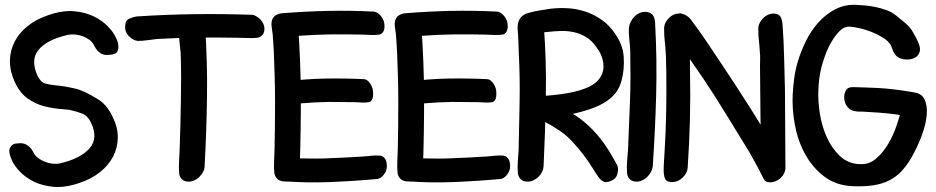

<svg xmlns="http://www.w3.org/2000/svg" viewBox="-20 -750 3864 793"><path d="M39 -416Q60 -368 92.5 -344.5Q125 -321 161.5 -311.5Q198 -302 234.5 -299.5Q271 -297 301 -291Q331 -285 350.5 -269Q370 -253 372 -215L460 -212Q459 -224 454 -241.5Q449 -259 439.5 -277Q430 -295 416 -311.5Q402 -328 384 -340Q330 -375 289.5 -384.5Q249 -394 219 -396.5Q189 -399 168.5 -404.5Q148 -410 135 -437Q105 -503 139.5 -544.5Q174 -586 260 -606Q274 -609 290.5 -607.5Q307 -606 322.5 -600Q338 -594 350 -585Q362 -576 367 -565Q376 -547 385.5 -538Q395 -529 405 -525.5Q415 -522 424.5 -523Q434 -524 444 -525Q451 -526 457.5 -530Q464 -534 467 -542.5Q470 -551 468.5 -564.5Q467 -578 458 -596Q449 -616 426.5 -640Q404 -664 369 -681.5Q334 -699 287 -703.5Q240 -708 181 -688Q130 -671 94.5 -642.5Q59 -614 40.5 -578Q22 -542 21 -500.5Q20 -459 39 -416ZM446 -266Q424 -313 391.5 -335.5Q359 -358 324 -368Q289 -378 253.5 -381Q218 -384 189.5 -391Q161 -398 142.5 -414.5Q124 -431 122 -469L24 -491Q25 -479 30 -461.5Q35 -444 45 -426Q55 -408 69 -391.5Q83 -375 101 -363Q155 -328 196 -315.5Q237 -303 268 -296Q299 -289 320.5 -280.5Q342 -272 355 -245Q387 -180 350 -137.5Q313 -95 227 -75Q213 -72 196.5 -74Q180 -76 165 -82Q150 -88 138 -97Q126 -106 120 -117Q111 -135 101.5 -143.5Q92 -152 82.5 -155.5Q73 -159 63 -158.5Q53 -158 44 -157Q29 -155 21 -139Q13 -123 30 -86Q39 -66 61.5 -42Q84 -18 118.5 -0.5Q153 17 200.5 21.5Q248 26 307 6Q358 -11 393.5 -39.5Q429 -68 447.5 -104Q466 -140 466.5 -181.5Q467 -223 446 -266Z M755 0Q769 1 781.5 -4.5Q794 -10 803.5 -19.5Q813 -29 819 -40.5Q825 -52 825 -62Q833 -207 835 -351Q837 -495 827 -641Q826 -658 820.5 -663.5Q815 -669 789 -671Q762 -673 741.5 -662Q721 -651 719 -629Q718 -606 721 -581Q724 -556 726 -533Q728 -482 728 -431Q728 -380 727 -329Q726 -280 725 -231Q724 -182 722 -132Q721 -110 719.5 -83Q718 -56 720 -35Q721 -21 730 -11Q739 -1 755 0ZM1072 -627Q1073 -639 1068 -650.5Q1063 -662 1055 -670Q1047 -678 1037.5 -683.5Q1028 -689 1019 -689Q899 -693 782.5 -691.5Q666 -690 544 -682Q530 -680 514 -673Q498 -666 497 -643Q495 -618 513 -600Q531 -582 550 -581Q569 -581 589.5 -584Q610 -587 629 -589Q672 -591 714 -593Q756 -595 799 -595Q840 -595 880 -595Q920 -595 962 -594Q981 -594 1003.5 -593Q1026 -592 1043 -594Q1055 -596 1063 -604.5Q1071 -613 1072 -627Z M1521 -361Q1522 -386 1509.5 -404Q1497 -422 1485 -423Q1403 -427 1321.5 -425.5Q1240 -424 1158 -413Q1149 -411 1140 -405Q1131 -399 1130 -376Q1130 -352 1142.5 -334Q1155 -316 1168 -315Q1181 -314 1194.5 -317.5Q1208 -321 1222 -323Q1279 -328 1337 -329Q1365 -329 1392 -328.5Q1419 -328 1448 -328Q1460 -327 1475.5 -326.5Q1491 -326 1503 -328Q1511 -329 1516 -337.5Q1521 -346 1521 -361ZM1149 -1Q1189 2 1204.5 -3Q1220 -8 1223 -18Q1226 -28 1222 -40.5Q1218 -53 1218 -63Q1223 -209 1222.5 -353.5Q1222 -498 1211 -644Q1211 -650 1217 -656.5Q1223 -663 1229.5 -670Q1236 -677 1240.5 -682.5Q1245 -688 1240.5 -692Q1236 -696 1220 -697.5Q1204 -699 1170 -697Q1157 -696 1143 -694.5Q1129 -693 1119 -687Q1109 -681 1104 -668Q1099 -655 1103 -632Q1107 -609 1108 -584Q1109 -559 1111 -536Q1113 -484 1114.5 -433Q1116 -382 1116 -331Q1116 -281 1115.5 -232.5Q1115 -184 1114 -134Q1113 -111 1112 -84Q1111 -57 1113 -36Q1115 -22 1124 -12.5Q1133 -3 1149 -1ZM1568 -640Q1569 -665 1554 -683Q1539 -701 1525 -702Q1428 -707 1334 -705Q1240 -703 1142 -695Q1131 -694 1118 -686.5Q1105 -679 1104 -656Q1103 -631 1118 -613Q1133 -595 1148 -594Q1164 -593 1180.5 -596.5Q1197 -600 1212 -602Q1282 -607 1349 -608Q1381 -608 1414 -608Q1447 -608 1480 -607Q1495 -606 1513.5 -605.5Q1532 -605 1546 -607Q1555 -608 1561.5 -617Q1568 -626 1568 -640ZM1577 -75Q1575 -90 1567.5 -98Q1560 -106 1551 -107Q1536 -109 1518 -107Q1500 -105 1485 -104Q1451 -102 1418 -100Q1385 -98 1352 -97Q1317 -95 1283 -95Q1249 -95 1214 -96Q1198 -97 1181 -99.5Q1164 -102 1149 -100Q1134 -99 1122 -88Q1110 -77 1114 -52Q1117 -29 1126 -15.5Q1135 -2 1146 -2Q1242 6 1342.5 2Q1443 -2 1540 -11Q1554 -13 1567.5 -31.5Q1581 -50 1577 -75Z M2030 -361Q2031 -386 2018.5 -404Q2006 -422 1994 -423Q1912 -427 1830.5 -425.5Q1749 -424 1667 -413Q1658 -411 1649 -405Q1640 -399 1639 -376Q1639 -352 1651.5 -334Q1664 -316 1677 -315Q1690 -314 1703.5 -317.5Q1717 -321 1731 -323Q1788 -328 1846 -329Q1874 -329 1901 -328.5Q1928 -328 1957 -328Q1969 -327 1984.5 -326.5Q2000 -326 2012 -328Q2020 -329 2025 -337.5Q2030 -346 2030 -361ZM1658 -1Q1698 2 1713.5 -3Q1729 -8 1732 -18Q1735 -28 1731 -40.5Q1727 -53 1727 -63Q1732 -209 1731.5 -353.5Q1731 -498 1720 -644Q1720 -650 1726 -656.5Q1732 -663 1738.5 -670Q1745 -677 1749.5 -682.5Q1754 -688 1749.5 -692Q1745 -696 1729 -697.5Q1713 -699 1679 -697Q1666 -696 1652 -694.5Q1638 -693 1628 -687Q1618 -681 1613 -668Q1608 -655 1612 -632Q1616 -609 1617 -584Q1618 -559 1620 -536Q1622 -484 1623.5 -433Q1625 -382 1625 -331Q1625 -281 1624.5 -232.5Q1624 -184 1623 -134Q1622 -111 1621 -84Q1620 -57 1622 -36Q1624 -22 1633 -12.5Q1642 -3 1658 -1ZM2077 -640Q2078 -665 2063 -683Q2048 -701 2034 -702Q1937 -707 1843 -705Q1749 -703 1651 -695Q1640 -694 1627 -686.5Q1614 -679 1613 -656Q1612 -631 1627 -613Q1642 -595 1657 -594Q1673 -593 1689.5 -596.5Q1706 -600 1721 -602Q1791 -607 1858 -608Q1890 -608 1923 -608Q1956 -608 1989 -607Q2004 -606 2022.5 -605.5Q2041 -605 2055 -607Q2064 -608 2070.5 -617Q2077 -626 2077 -640ZM2086 -75Q2084 -90 2076.5 -98Q2069 -106 2060 -107Q2045 -109 2027 -107Q2009 -105 1994 -104Q1960 -102 1927 -100Q1894 -98 1861 -97Q1826 -95 1792 -95Q1758 -95 1723 -96Q1707 -97 1690 -99.5Q1673 -102 1658 -100Q1643 -99 1631 -88Q1619 -77 1623 -52Q1626 -29 1635 -15.5Q1644 -2 1655 -2Q1751 6 1851.5 2Q1952 -2 2049 -11Q2063 -13 2076.5 -31.5Q2090 -50 2086 -75Z M2192 -261Q2223 -262 2262 -266Q2301 -270 2341 -278.5Q2381 -287 2419 -300Q2457 -313 2485 -332Q2531 -362 2545.5 -411.5Q2560 -461 2556 -517Q2554 -543 2544.5 -566.5Q2535 -590 2521 -610Q2497 -646 2464.5 -668.5Q2432 -691 2396.5 -702.5Q2361 -714 2324.5 -716Q2288 -718 2254 -714Q2231 -710 2210 -707Q2189 -704 2164 -697Q2142 -692 2131 -677.5Q2120 -663 2122 -634Q2123 -620 2128.5 -608.5Q2134 -597 2149 -599Q2155 -600 2162 -603.5Q2169 -607 2177 -609Q2191 -614 2208 -615Q2225 -616 2241 -618Q2267 -621 2294.5 -622Q2322 -623 2348.5 -617.5Q2375 -612 2399 -598Q2423 -584 2442 -557Q2454 -542 2462 -524Q2470 -506 2472 -487Q2474 -468 2468.5 -450Q2463 -432 2448 -416Q2429 -397 2397.5 -385Q2366 -373 2331 -366.5Q2296 -360 2262.5 -357Q2229 -354 2206 -352H2205Q2191 -351 2176.5 -359Q2162 -367 2154 -367Q2137 -366 2133.5 -351Q2130 -336 2131 -316Q2132 -304 2130.5 -297Q2129 -290 2128.5 -285Q2128 -280 2129.5 -276Q2131 -272 2137 -267Q2140 -264 2147.5 -262.5Q2155 -261 2163.5 -260.5Q2172 -260 2180 -260.5Q2188 -261 2192 -261ZM2138 -304Q2138 -295 2150.5 -285.5Q2163 -276 2179 -268.5Q2195 -261 2210.5 -255Q2226 -249 2232 -246Q2264 -229 2292.5 -209.5Q2321 -190 2343 -166Q2367 -140 2388 -113Q2409 -86 2430 -52Q2438 -38 2451.5 -19Q2465 0 2480 2Q2492 3 2509 -5.5Q2526 -14 2530 -32Q2536 -56 2528.5 -69Q2521 -82 2515 -93Q2464 -187 2393.5 -246Q2323 -305 2239 -321Q2233 -322 2216 -324Q2199 -326 2181.5 -325.5Q2164 -325 2150.5 -320.5Q2137 -316 2138 -304ZM2155 0Q2169 1 2181.5 -4.5Q2194 -10 2203.5 -19Q2213 -28 2218.5 -39.5Q2224 -51 2225 -61Q2232 -204 2234.5 -353Q2237 -502 2226 -645Q2226 -651 2232.5 -657.5Q2239 -664 2246 -671Q2253 -678 2257.5 -684Q2262 -690 2258 -694.5Q2254 -699 2238.5 -700.5Q2223 -702 2189 -700Q2176 -699 2162.5 -696Q2149 -693 2139 -685.5Q2129 -678 2123 -664.5Q2117 -651 2118 -629Q2120 -606 2121 -577Q2122 -548 2123 -525Q2128 -425 2126 -324Q2125 -276 2124 -227.5Q2123 -179 2122 -130Q2120 -108 2118.5 -81.5Q2117 -55 2119 -34Q2121 -20 2130 -10.5Q2139 -1 2155 0Z M2605 0Q2619 1 2631.5 -4.5Q2644 -10 2653.5 -19.5Q2663 -29 2669 -40.5Q2675 -52 2676 -63Q2686 -209 2690 -355.5Q2694 -502 2686 -649Q2686 -658 2684.5 -666.5Q2683 -675 2679.5 -682.5Q2676 -690 2668.5 -695Q2661 -700 2648 -701Q2635 -702 2622.5 -696.5Q2610 -691 2600.5 -681.5Q2591 -672 2585 -660Q2579 -648 2578 -637Q2576 -614 2579 -588.5Q2582 -563 2583 -540Q2584 -488 2584 -436.5Q2584 -385 2582 -333Q2580 -283 2578 -234Q2576 -185 2574 -134Q2572 -111 2570 -84Q2568 -57 2570 -35Q2571 -21 2580 -11Q2589 -1 2605 0Z M2723 -637V-625Q2723 -602 2725.5 -581Q2728 -560 2729 -539Q2731 -518 2731 -496Q2731 -474 2732 -451Q2733 -370 2731.5 -288.5Q2730 -207 2725 -126Q2724 -106 2722.5 -85.5Q2721 -65 2721 -43Q2722 -21 2728 -9.5Q2734 2 2757 2Q2780 2 2799 -16Q2818 -34 2820 -55Q2827 -155 2829.5 -254Q2832 -353 2830 -453Q2830 -502 2828 -551Q2826 -600 2822 -650Q2820 -671 2814.5 -681.5Q2809 -692 2788 -694H2784Q2761 -694 2743 -676Q2725 -658 2723 -637ZM3112 -637V-625Q3112 -602 3114.5 -581Q3117 -560 3118 -539Q3120 -523 3119.5 -508.5Q3119 -494 3119 -477Q3120 -423 3120 -369Q3120 -315 3121 -259Q3122 -227 3122.5 -193.5Q3123 -160 3123 -126Q3124 -100 3124.5 -74.5Q3125 -49 3130 -24Q3135 3 3161 3Q3173 3 3184.5 -2Q3196 -7 3205 -15.5Q3214 -24 3219 -35Q3224 -46 3224 -57Q3223 -138 3223 -218.5Q3223 -299 3222 -381Q3220 -448 3218.5 -515Q3217 -582 3212 -650Q3210 -671 3202.5 -682.5Q3195 -694 3173 -694Q3163 -694 3152 -689Q3141 -684 3132.5 -675.5Q3124 -667 3118.5 -657Q3113 -647 3112 -637ZM3132 -15Q3138 -3 3145 0Q3152 3 3159 0.5Q3166 -2 3174 -7.5Q3182 -13 3190 -19Q3210 -33 3211 -57.5Q3212 -82 3198 -104Q3143 -202 3083 -297Q3023 -392 2960 -486Q2930 -531 2899.5 -576.5Q2869 -622 2835 -667Q2824 -683 2804.5 -691Q2785 -699 2771 -690Q2751 -676 2749.5 -649Q2748 -622 2759 -600Q2761 -596 2763 -593.5Q2765 -591 2767 -588Q2781 -568 2796 -550Q2811 -532 2825 -512Q2839 -492 2853 -471.5Q2867 -451 2881 -431Q2932 -355 2980 -276.5Q3028 -198 3076 -120Q3089 -97 3105 -67.5Q3121 -38 3132 -15Z M3742 -95Q3724 -65 3703 -42.5Q3682 -20 3654 -5.5Q3626 9 3589 15Q3552 21 3502 19Q3432 16 3383.5 -21.5Q3335 -59 3305 -114Q3275 -169 3263 -234.5Q3251 -300 3254 -360Q3256 -395 3260.5 -428.5Q3265 -462 3275 -495Q3287 -536 3308 -579Q3329 -622 3359 -656Q3389 -690 3428.5 -711Q3468 -732 3516 -730Q3531 -729 3551.5 -727.5Q3572 -726 3594 -721.5Q3616 -717 3639 -709Q3662 -701 3681 -686Q3699 -672 3720 -654Q3741 -636 3753 -613Q3767 -590 3775.5 -567.5Q3784 -545 3776 -530Q3771 -519 3761 -513Q3751 -507 3739 -505Q3727 -503 3714.5 -505Q3702 -507 3693 -511Q3685 -516 3680.5 -520.5Q3676 -525 3671 -534Q3667 -542 3664.5 -550.5Q3662 -559 3657 -567Q3647 -582 3626 -595Q3605 -608 3580 -618Q3555 -628 3530.5 -633.5Q3506 -639 3489 -640Q3467 -641 3448 -622Q3429 -603 3413.5 -576Q3398 -549 3387.5 -519.5Q3377 -490 3372 -470Q3361 -423 3360 -376Q3358 -334 3366 -282Q3374 -230 3394.5 -184Q3415 -138 3448.5 -106Q3482 -74 3531 -72Q3569 -70 3598 -94.5Q3627 -119 3649 -156.5Q3671 -194 3685.5 -238.5Q3700 -283 3709 -320Q3711 -327 3696 -335Q3681 -343 3663.5 -350.5Q3646 -358 3632.5 -364Q3619 -370 3623 -373Q3627 -376 3655.5 -375.5Q3684 -375 3750 -369Q3786 -366 3798.5 -339.5Q3811 -313 3807.5 -274Q3804 -235 3786 -187.5Q3768 -140 3742 -95ZM3794 -270Q3793 -260 3781.5 -259Q3770 -258 3753 -261.5Q3736 -265 3717.5 -270Q3699 -275 3685 -277Q3647 -282 3613.5 -284.5Q3580 -287 3543 -289Q3535 -289 3527.5 -289Q3520 -289 3511 -291Q3497 -293 3488 -300.5Q3479 -308 3474 -317.5Q3469 -327 3467.5 -337.5Q3466 -348 3467 -355Q3469 -371 3477.5 -381.5Q3486 -392 3512 -390Q3538 -389 3559.5 -388.5Q3581 -388 3608 -386.5Q3635 -385 3670.5 -381Q3706 -377 3758 -368Q3770 -366 3777.5 -352.5Q3785 -339 3788.5 -323Q3792 -307 3793 -291.5Q3794 -276 3794 -270Z"/></svg>

Font: Balpaq
Style: Regular
Weight: 400
Designer: Abay Emes
Version: Version 1.000